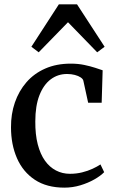

<svg xmlns="http://www.w3.org/2000/svg" viewBox="-20 -850 529 881"><path d="M275.5 11Q194.5 11 140 -25Q85.5 -61 58 -123.8Q30.5 -186.5 30.5 -265.5Q30 -326.5 48.2 -379.5Q66.5 -432.5 101.5 -472.8Q136.5 -513 187.8 -535.5Q239 -558 304.5 -558Q338.5 -558 366.8 -552Q395 -546 416.5 -539Q438 -532 451 -527.5L446.5 -378.5H384.5L362.5 -479.5Q361 -487.5 350.2 -494.8Q339.5 -502 323.2 -506.2Q307 -510.5 287.5 -510.5Q245.5 -510.5 212.8 -486Q180 -461.5 161 -413Q142 -364.5 142 -293Q141.5 -233 153.2 -187.8Q165 -142.5 186.2 -112.8Q207.5 -83 236.8 -67.8Q266 -52.5 301 -52.5Q330 -52.5 356.5 -59Q383 -65.5 404.5 -75.5Q426 -85.5 441 -95.5L458 -60Q441.5 -43 413 -26.8Q384.5 -10.5 349 0.2Q313.5 11 275.5 11ZM157.5 -610 124 -635.5 250 -830H333.5L460 -635.5L426 -610L292 -748Z"/></svg>

Font: Merriweather 48pt
Style: Regular
Weight: 400
Version: Version 2.100